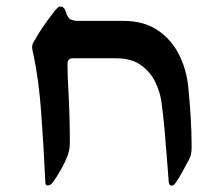

<svg xmlns="http://www.w3.org/2000/svg" viewBox="-20 -547 678 589"><path d="M505.9 22.5Q499 22.5 497.6 10.7Q495.6 -12.7 492.4 -56.2Q489.3 -99.6 484.9 -148.2Q480.5 -196.8 475.1 -235.4Q471.2 -264.2 456.5 -294.9Q441.9 -325.7 412.8 -346.9Q383.8 -368.2 336.9 -368.2H203.6Q187 -368.2 187 -350.6Q187 -317.9 190.7 -250.5Q194.3 -183.1 194.3 -106Q194.3 -96.2 191.9 -85.4Q189.5 -74.7 186.5 -66.9Q180.2 -50.8 168 -28.6Q155.8 -6.3 142.6 11.7Q135.3 22 126 22Q119.1 22 119.1 12.2Q113.8 -101.1 106.4 -201.7Q99.1 -302.2 82.5 -379.9Q81.1 -386.7 79.8 -392.3Q78.6 -397.9 78.6 -402.3Q78.6 -411.6 83.5 -418.5Q95.7 -440.9 109.6 -461.4Q123.5 -481.9 148.9 -515.1Q150.9 -517.6 155.8 -522.2Q160.6 -526.9 165.5 -526.9Q177.2 -526.9 182.1 -510.3Q187.5 -491.2 197.5 -487.1Q207.5 -482.9 220.7 -482.9H358.9Q418.9 -482.9 460.9 -456.1Q502.9 -429.2 527.3 -383.1Q551.8 -336.9 557.6 -279.8Q562 -235.8 564.9 -189Q567.9 -142.1 567.9 -94.2Q567.9 -85.4 566.2 -75.7Q564.5 -65.9 559.1 -56.2Q549.8 -39.1 539.6 -20Q529.3 -1 518.6 14.2Q513.2 22.5 505.9 22.5Z"/></svg>

Font: David Libre Medium
Style: Regular
Weight: 500
Designer: Ismar David, J. Victor Gaultney, Annie Olsen and Meir Sadan
Foundry: Monotype Imaging Inc. & SIL International
Version: Version 1.100; ttfautohint (v1.8.4.7-5d5b)